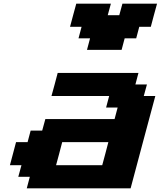

<svg xmlns="http://www.w3.org/2000/svg" viewBox="-20 -1020 871 1040"><path d="M125 0H687.5Q709.5 -83 754.2 -250Q798.8 -417 821.3 -500H758.8L775.9 -562.5H713.4L730 -625H292.5Q287.1 -604 275.9 -562.3Q264.6 -520.5 258.8 -500H571.3L554.7 -437.5H617.2L600.6 -375H225.6L208.5 -312.5H146L129.4 -250H66.9Q61.5 -229 50.3 -187.3Q39.1 -145.5 33.7 -125H96.2L79.1 -62.5H141.6ZM533.7 -125H283.7Q289.6 -145.5 300.5 -187.3Q311.5 -229 316.9 -250H566.9Q561.5 -229 550.5 -187.3Q539.6 -145.5 533.7 -125ZM451.2 -750H638.7L655.3 -812.5H717.8L734.4 -875H796.9Q802.2 -896 813.5 -937.5Q824.7 -979 830.6 -1000H643.1L626 -937.5H563.5L580.6 -1000H393.1Q387.2 -979 376 -937.3Q364.7 -895.5 359.4 -875H421.9L405.3 -812.5H467.8Z"/></svg>

Font: Faithful 32x
Style: SemiboldOblique
Weight: 400
Foundry: Faithful Resource Pack
Version: Version 1.0; January 27, 2023